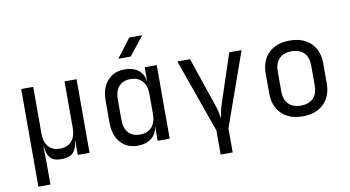

<svg xmlns="http://www.w3.org/2000/svg" viewBox="-89 -1009 2577 1413"><g transform="rotate(-10 1200.0 -302.5)"><path d="M93 180V-550H183V-200Q183 -138 213 -103Q243 -68 298 -68Q354 -68 385.5 -103Q417 -138 417 -200V-550H507V0H419V-105H416Q413 -52 386 -21Q359 10 297 10Q235 10 211 -21Q187 -52 184 -105H181L183 20V180Z M836 -645 942 -785H1039L928 -645ZM868 10Q785 10 737.5 -45Q690 -100 690 -195V-356Q690 -451 738 -505.5Q786 -560 868 -560Q930 -560 969 -529.5Q1008 -499 1015 -445H1016V-550H1106V0H1016V-105H1015Q1008 -52 969 -21Q930 10 868 10ZM898 -68Q954 -68 985 -103Q1016 -138 1016 -200V-350Q1016 -412 985 -447Q954 -482 898 -482Q841 -482 810.5 -448Q780 -414 780 -350V-200Q780 -136 810.5 -102Q841 -68 898 -68Z M1455 180V0L1260 -550H1355L1479 -185Q1491 -151 1496 -124.5Q1501 -98 1504 -81Q1507 -98 1511.5 -124.5Q1516 -151 1527 -185L1648 -550H1740L1545 0V180Z M2100 8Q2000 8 1942.5 -48.5Q1885 -105 1885 -202V-348Q1885 -446 1942.5 -502Q2000 -558 2100 -558Q2200 -558 2257.5 -502Q2315 -446 2315 -349V-202Q2315 -105 2257.5 -48.5Q2200 8 2100 8ZM2100 -72Q2159 -72 2192 -105Q2225 -138 2225 -202V-348Q2225 -412 2192 -445Q2159 -478 2100 -478Q2042 -478 2008.5 -445Q1975 -412 1975 -348V-202Q1975 -138 2008.5 -105Q2042 -72 2100 -72Z"/></g></svg>

Font: JetBrainsMono NF
Style: Regular
Weight: 400
Designer: Philipp Nurullin, Konstantin Bulenkov
Foundry: JetBrains
Version: Version 2.251; ttfautohint (v1.8.3);Nerd Fonts 2.2.2